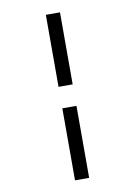

<svg xmlns="http://www.w3.org/2000/svg" viewBox="-95 -813 721 1003"><g transform="rotate(-10 265.0 -311.0)"><path d="M295 -750V-368H220V-750ZM295 -254V128H220V-254Z"/></g></svg>

Font: TitilliumText22L 400 wt
Style: 400 wt
Weight: 400
Designer: Campivisivi
Foundry: Campivisivi
Version: 1.000